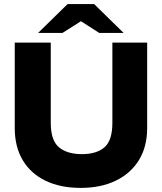

<svg xmlns="http://www.w3.org/2000/svg" viewBox="-20 -908 791 938"><path d="M374 10Q275 10 202.5 -25Q130 -60 91 -125.5Q52 -191 52 -283V-700H228V-308Q228 -222 268 -188.5Q308 -155 380 -155Q452 -155 490.5 -188.5Q529 -222 529 -308V-700H699V-283Q699 -191 658.5 -125.5Q618 -60 545 -25Q472 10 374 10ZM166 -747 310 -888H440L400 -820L285 -747ZM465 -747 351 -820 310 -888H440L584 -747Z"/></svg>

Font: REM Medium
Style: Bold
Weight: 700
Version: Version 1.005;gftools[0.9.28]